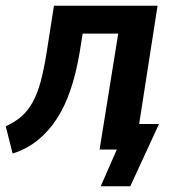

<svg xmlns="http://www.w3.org/2000/svg" viewBox="-22 -521 635 669"><path d="M329 128 385 0H333L347 -89H532L432 128ZM22 14 -2 -81Q31 -96 54 -116.5Q77 -137 93 -167Q109 -197 120 -238Q131 -279 140 -335L166 -501H527L449 0H325L390 -404H266L255 -335Q243 -265 223.5 -207.5Q204 -150 175.5 -106.5Q147 -63 109.5 -32.5Q72 -2 22 14Z"/></svg>

Font: Nunito Sans 7pt Condensed
Style: Bold Italic
Weight: 700
Width: 3
Italic angle: -9°
Designer: Vernon Adams
Foundry: Vernon Adams
Version: Version 3.101;gftools[0.9.27]